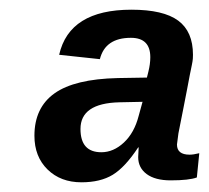

<svg xmlns="http://www.w3.org/2000/svg" viewBox="-20 -712 431 396"><path d="M332 -340Q300 -340 282.5 -353Q265 -366 265 -388L266 -408H265Q238 -367 212.5 -351.5Q187 -336 148 -336Q105 -336 78 -362.5Q51 -389 51 -432Q51 -490 92.5 -519.5Q134 -549 223 -551L283 -552L286 -564Q290 -580 290 -594Q290 -634 250 -634Q197 -634 186 -590L102 -599Q123 -692 251 -692Q317 -692 347.5 -669.5Q378 -647 378 -599Q378 -590 377 -585Q377 -584 375.5 -577Q374 -570 371.5 -557.5Q369 -545 366 -528.5Q363 -512 358 -487.5Q353 -463 348 -437L345 -414Q345 -393 371 -393Q379 -393 391 -396L386 -346Q370 -340 332 -340ZM266 -473 274 -502 226 -501Q146 -499 146 -446Q146 -398 189 -398Q214 -398 235.5 -418Q257 -438 266 -473Z"/></svg>

Font: Libra Sans
Style: Bold Italic
Weight: 700
Italic angle: -12°
Foundry: Context Ltd
Version: Version 1.002